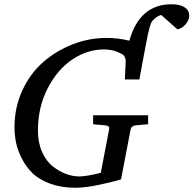

<svg xmlns="http://www.w3.org/2000/svg" viewBox="-20 -865 908 901"><path d="M158 -252Q158 -195 178 -151Q198 -107 228.5 -83.5Q259 -60 290.5 -48.5Q322 -37 352 -37Q385 -37 453 -54L492 -258Q494 -267 489.5 -271.5Q485 -276 472 -277L417 -282V-324H675V-282L618 -277Q597 -275 593 -258L548 -23Q546 -23 531 -18.5Q516 -14 501.5 -10.5Q487 -7 464 -2Q441 3 420.5 7Q400 11 376 13.5Q352 16 332 16Q267 16 215.5 -3Q164 -22 133.5 -51.5Q103 -81 83 -120Q63 -159 55.5 -195Q48 -231 48 -268Q48 -361 85 -441Q122 -521 183 -574Q244 -627 321 -657Q398 -687 479 -687Q535 -687 587 -674Q635 -845 785 -845Q825 -845 846.5 -830.5Q868 -816 868 -792Q868 -771 851.5 -751.5Q835 -732 813 -727L736 -795Q721 -790 711 -782Q701 -774 694.5 -766Q688 -758 682.5 -737.5Q677 -717 673.5 -701.5Q670 -686 663 -648L634 -492H566L570 -581Q570 -589 564.5 -599Q559 -609 552 -611Q515 -633 467 -633Q391 -633 321 -587Q251 -541 204.5 -452Q158 -363 158 -252Z"/></svg>

Font: Veleka
Style: Italic
Weight: 400
Italic angle: -12°
Designer: Stefan Peev, Context Ltd, 2016; SIL International, 1997-2014.
Foundry: Stefan Peev, Context Ltd, 2016
Version: Version 1.000